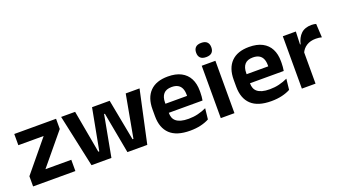

<svg xmlns="http://www.w3.org/2000/svg" viewBox="-57 -1180 2999 1690"><g transform="rotate(-20 1442.0 -335.0)"><path d="M431 -105.5V0H35V-95.5L274 -385.5H37V-490.5H428.5V-395L189 -105.5Z M582 0 476 -490.5H607L679 -91H688L761 -478H926L999.5 -91H1008L1081 -490.5H1210.5L1104.5 0H918.5L858.5 -324.5L847.5 -385H840L829 -324.5L768.5 0Z M1503.5 12Q1377.5 12 1316 -46Q1254.5 -104 1254.5 -214V-278Q1254.5 -387 1312 -445.5Q1369.5 -504 1479 -504Q1553 -504 1602.5 -478Q1652 -452 1676.8 -404.2Q1701.5 -356.5 1701.5 -290V-272.5Q1701.5 -254.5 1699.8 -235.8Q1698 -217 1695 -200.5H1579Q1580.5 -228 1580.8 -252.8Q1581 -277.5 1581 -297.5Q1581 -332 1570 -356.2Q1559 -380.5 1536.5 -393Q1514 -405.5 1479 -405.5Q1427.5 -405.5 1403 -377Q1378.5 -348.5 1378.5 -296V-250.5L1379 -236V-197.5Q1379 -174.5 1386.2 -155Q1393.5 -135.5 1410.5 -121.2Q1427.5 -107 1455.8 -99Q1484 -91 1526.5 -91Q1572.5 -91 1614.2 -101.2Q1656 -111.5 1693.5 -129L1682.5 -28Q1649 -9.5 1603.8 1.2Q1558.5 12 1503.5 12ZM1322.5 -200.5V-285.5H1669V-200.5Z M1793 0V-490.5H1921V0ZM1857 -548.5Q1820.5 -548.5 1803.2 -565.8Q1786 -583 1786 -613.5V-616Q1786 -646.5 1803.2 -664Q1820.5 -681.5 1857 -681.5Q1893 -681.5 1910.5 -664Q1928 -646.5 1928 -616V-613.5Q1928 -582.5 1910.5 -565.5Q1893 -548.5 1857 -548.5Z M2264 12Q2138 12 2076.5 -46Q2015 -104 2015 -214V-278Q2015 -387 2072.5 -445.5Q2130 -504 2239.5 -504Q2313.5 -504 2363 -478Q2412.5 -452 2437.2 -404.2Q2462 -356.5 2462 -290V-272.5Q2462 -254.5 2460.2 -235.8Q2458.5 -217 2455.5 -200.5H2339.5Q2341 -228 2341.2 -252.8Q2341.5 -277.5 2341.5 -297.5Q2341.5 -332 2330.5 -356.2Q2319.5 -380.5 2297 -393Q2274.5 -405.5 2239.5 -405.5Q2188 -405.5 2163.5 -377Q2139 -348.5 2139 -296V-250.5L2139.5 -236V-197.5Q2139.5 -174.5 2146.8 -155Q2154 -135.5 2171 -121.2Q2188 -107 2216.2 -99Q2244.5 -91 2287 -91Q2333 -91 2374.8 -101.2Q2416.5 -111.5 2454 -129L2443 -28Q2409.5 -9.5 2364.2 1.2Q2319 12 2264 12ZM2083 -200.5V-285.5H2429.5V-200.5Z M2677 -285 2644.5 -370.5H2675.5Q2689 -430 2724.5 -464Q2760 -498 2823 -498Q2836 -498 2846.5 -496.2Q2857 -494.5 2865.5 -492L2872.5 -364Q2861.5 -367.5 2847 -369.2Q2832.5 -371 2816.5 -371Q2765.5 -371 2729.8 -348.5Q2694 -326 2677 -285ZM2552.5 0V-490.5H2674.5L2669 -340L2680.5 -335.5V0Z"/></g></svg>

Font: Anek Telugu Medium SemiBold
Style: Regular
Weight: 600
Version: Version 1.003